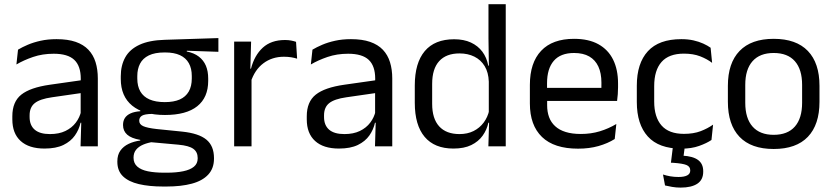

<svg xmlns="http://www.w3.org/2000/svg" viewBox="-20 -682 3886 895"><path d="M355.5 0 359 -118.5 356 -131V-286.5L356.5 -315Q356.5 -374.5 326.2 -403Q296 -431.5 230.5 -431.5Q178 -431.5 134.2 -416.5Q90.5 -401.5 56.5 -381.5L64 -450.5Q83 -462 109.2 -473.2Q135.5 -484.5 169.2 -492Q203 -499.5 243.5 -499.5Q296 -499.5 332.8 -486.8Q369.5 -474 392.2 -450Q415 -426 425.5 -392Q436 -358 436 -316V0ZM187.5 10.5Q115 10.5 76.2 -24.8Q37.5 -60 37.5 -125.5V-140Q37.5 -207.5 79.2 -240.8Q121 -274 212 -287L366.5 -309L371 -250L222 -228.5Q166 -220.5 142 -201.2Q118 -182 118 -144.5V-136.5Q118 -98 141.8 -77.5Q165.5 -57 213 -57Q255 -57 285 -71.5Q315 -86 333.5 -110.5Q352 -135 358.5 -165L371 -110H355.5Q348.5 -78 329.2 -50.5Q310 -23 275.5 -6.2Q241 10.5 187.5 10.5Z M749 -146Q649.5 -146 596.2 -189.5Q543 -233 543 -314V-326.5Q543 -377 563.8 -414.5Q584.5 -452 630 -473.2Q675.5 -494.5 749 -496.5L998 -504.5V-440.5L851 -445.5L850.5 -442Q885 -435 907 -418Q929 -401 939.8 -375.5Q950.5 -350 950.5 -316V-305Q950.5 -227.5 899.5 -186.8Q848.5 -146 749 -146ZM745.5 123H757Q802 123 834.2 116.2Q866.5 109.5 884 95Q901.5 80.5 901.5 56.5V54.5Q901.5 26.5 881.2 11.8Q861 -3 812 -7.5L674 -20L697 -21Q669 -17 647.8 -8Q626.5 1 614.5 15.8Q602.5 30.5 602.5 52.5V53.5Q602.5 79 620 94.5Q637.5 110 669.5 116.5Q701.5 123 745.5 123ZM741 187.5Q675 187.5 627.2 176.2Q579.5 165 553.2 139.8Q527 114.5 527 72V70Q527 40 541.2 20Q555.5 0 579.8 -11.5Q604 -23 634 -27L633.5 -30Q592.5 -37 573 -54.2Q553.5 -71.5 553.5 -99V-99.5Q553.5 -118.5 562.2 -132Q571 -145.5 588.8 -153.5Q606.5 -161.5 634 -163.5V-173.5L727 -150L689 -151Q655 -150.5 642 -142.8Q629 -135 629 -119.5V-119Q629 -102.5 647.5 -94Q666 -85.5 710.5 -80.5L829 -68.5Q906.5 -60.5 942 -31.2Q977.5 -2 977.5 55V57.5Q977.5 103 950.5 132Q923.5 161 874 174.2Q824.5 187.5 755.5 187.5ZM748 -206Q790 -206 817.8 -218.2Q845.5 -230.5 859.8 -255.2Q874 -280 874 -316V-328Q874 -363 860.2 -387.5Q846.5 -412 819 -424.8Q791.5 -437.5 750 -437.5H747Q702 -437.5 673.8 -423.8Q645.5 -410 632.8 -385.2Q620 -360.5 620 -327.5V-316Q620 -280 634.2 -255.5Q648.5 -231 677 -218.5Q705.5 -206 748 -206Z M1148.5 -298.5 1130 -361 1150 -362Q1166 -424 1205 -459.8Q1244 -495.5 1308.5 -495.5Q1324.5 -495.5 1337.2 -493Q1350 -490.5 1360 -487L1365 -408.5Q1352.5 -412.5 1337.2 -415Q1322 -417.5 1303.5 -417.5Q1248.5 -417.5 1207.8 -387Q1167 -356.5 1148.5 -298.5ZM1071.5 0V-488H1150.5L1146.5 -344L1152.5 -338V0Z M1728 0 1731.5 -118.5 1728.5 -131V-286.5L1729 -315Q1729 -374.5 1698.8 -403Q1668.5 -431.5 1603 -431.5Q1550.5 -431.5 1506.8 -416.5Q1463 -401.5 1429 -381.5L1436.5 -450.5Q1455.5 -462 1481.8 -473.2Q1508 -484.5 1541.8 -492Q1575.5 -499.5 1616 -499.5Q1668.5 -499.5 1705.2 -486.8Q1742 -474 1764.8 -450Q1787.5 -426 1798 -392Q1808.5 -358 1808.5 -316V0ZM1560 10.5Q1487.5 10.5 1448.8 -24.8Q1410 -60 1410 -125.5V-140Q1410 -207.5 1451.8 -240.8Q1493.5 -274 1584.5 -287L1739 -309L1743.5 -250L1594.5 -228.5Q1538.5 -220.5 1514.5 -201.2Q1490.5 -182 1490.5 -144.5V-136.5Q1490.5 -98 1514.2 -77.5Q1538 -57 1585.5 -57Q1627.5 -57 1657.5 -71.5Q1687.5 -86 1706 -110.5Q1724.5 -135 1731 -165L1743.5 -110H1728Q1721 -78 1701.8 -50.5Q1682.5 -23 1648 -6.2Q1613.5 10.5 1560 10.5Z M2093.5 10.5Q2005.5 10.5 1959.5 -44Q1913.5 -98.5 1913.5 -203V-283.5Q1913.5 -388.5 1960 -443.8Q2006.5 -499 2097 -499Q2142 -499 2175 -483.8Q2208 -468.5 2228.5 -441Q2249 -413.5 2256 -376H2282.5L2258.5 -301.5Q2257 -344.5 2239.2 -373.8Q2221.5 -403 2191.2 -418Q2161 -433 2122 -433Q2060 -433 2027.2 -397Q1994.5 -361 1994.5 -291V-198Q1994.5 -129 2027.2 -93Q2060 -57 2122 -57Q2159 -57 2187.5 -71.2Q2216 -85.5 2234.8 -110.8Q2253.5 -136 2260.5 -168L2280.5 -110H2256.5Q2249.5 -77 2229.8 -49.5Q2210 -22 2176.8 -5.8Q2143.5 10.5 2093.5 10.5ZM2256.5 0 2260 -118 2258.5 -144V-348L2259 -365L2257 -503.5V-662.5H2337.5V0Z M2674.5 11Q2563 11 2506.5 -43.5Q2450 -98 2450 -199.5V-286.5Q2450 -389.5 2502.5 -445.2Q2555 -501 2656 -501Q2724 -501 2769.5 -475.8Q2815 -450.5 2838 -404Q2861 -357.5 2861 -293V-275Q2861 -259 2859.8 -243Q2858.5 -227 2856.5 -211.5H2782Q2783 -235.5 2783.2 -257Q2783.5 -278.5 2783.5 -296.5Q2783.5 -341 2769.2 -371.8Q2755 -402.5 2726.8 -418.8Q2698.5 -435 2656 -435Q2593 -435 2561.5 -398.5Q2530 -362 2530 -294V-247.5L2530.5 -237.5V-191Q2530.5 -160.5 2539.5 -136Q2548.5 -111.5 2567.8 -93.8Q2587 -76 2616.8 -66.8Q2646.5 -57.5 2687.5 -57.5Q2735 -57.5 2776 -70Q2817 -82.5 2853 -104L2845.5 -34Q2813 -13.5 2770 -1.2Q2727 11 2674.5 11ZM2492.5 -211.5V-272.5H2839.5V-211.5Z M3156 11Q3051 11 2999.8 -45.8Q2948.5 -102.5 2948.5 -206.5V-282.5Q2948.5 -387 3000 -443.2Q3051.5 -499.5 3156 -499.5Q3187 -499.5 3212.5 -493.8Q3238 -488 3258.2 -478.8Q3278.5 -469.5 3292.5 -459.5L3299.5 -389Q3276 -407 3243.8 -419.5Q3211.5 -432 3168 -432Q3098 -432 3063.8 -393.2Q3029.5 -354.5 3029.5 -280.5V-208.5Q3029.5 -136 3063.8 -97Q3098 -58 3168 -58Q3213 -58 3245.8 -70.5Q3278.5 -83 3304 -101L3296.5 -29.5Q3274.5 -14.5 3239 -1.8Q3203.5 11 3156 11ZM3173.5 -8.5 3163.5 67.5 3129 43.5Q3136 43.5 3144.2 43.2Q3152.5 43 3160.5 43.5Q3210 46 3234 63.8Q3258 81.5 3258 116V118.5Q3258 156 3230.8 174.2Q3203.5 192.5 3152.5 192.5Q3132 192.5 3113 189.2Q3094 186 3080 182.5L3070.5 131.5Q3086 136.5 3104.2 139.8Q3122.5 143 3142.5 143Q3169.5 143 3183.5 135.5Q3197.5 128 3197.5 113.5V112Q3197.5 94.5 3180 87.2Q3162.5 80 3119 77Q3114.5 76.5 3111.8 76.5Q3109 76.5 3107.5 76.5L3118 -8.5Z M3586.5 12.5Q3481.5 12.5 3427.2 -44.2Q3373 -101 3373 -207.5V-282Q3373 -388 3427.5 -444.5Q3482 -501 3586.5 -501Q3691.5 -501 3745.8 -444.5Q3800 -388 3800 -282V-207.5Q3800 -101 3745.8 -44.2Q3691.5 12.5 3586.5 12.5ZM3586.5 -53.5Q3651.5 -53.5 3685.2 -92Q3719 -130.5 3719 -203V-286.5Q3719 -358.5 3685.2 -396.8Q3651.5 -435 3586.5 -435Q3522 -435 3488 -396.8Q3454 -358.5 3454 -286.5V-203Q3454 -130.5 3488 -92Q3522 -53.5 3586.5 -53.5Z"/></svg>

Font: Anek Odia Medium
Style: Regular
Weight: 400
Version: Version 1.003